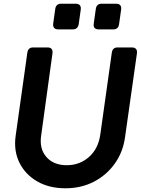

<svg xmlns="http://www.w3.org/2000/svg" viewBox="-20 -1000 758 1032"><path d="M332 12Q244 12 180 -25Q116 -62 84.5 -125.5Q53 -189 64 -269L127 -717Q131 -745 158 -745H235Q266 -745 262 -713L201 -270Q191 -200 229.5 -156Q268 -112 339 -112Q408 -112 458 -156Q508 -200 519 -276L581 -717Q585 -745 612 -745H688Q720 -745 716 -713L652 -262Q641 -182 596.5 -120Q552 -58 484 -23Q416 12 332 12ZM294 -842Q262 -842 266 -874L277 -952Q281 -980 309 -980H386Q418 -980 414 -948L403 -870Q398 -842 371 -842ZM511 -842Q479 -842 484 -874L495 -952Q499 -980 526 -980H604Q635 -980 631 -948L620 -870Q616 -842 589 -842Z"/></svg>

Font: Pitagon Sans Text Bold
Style: Italic
Weight: 700
Italic angle: -8°
Designer: Travis Tran
Foundry: Pitagon
Version: Version 1.001; ttfautohint (v1.8.4.7-5d5b);gftools[0.9.26]